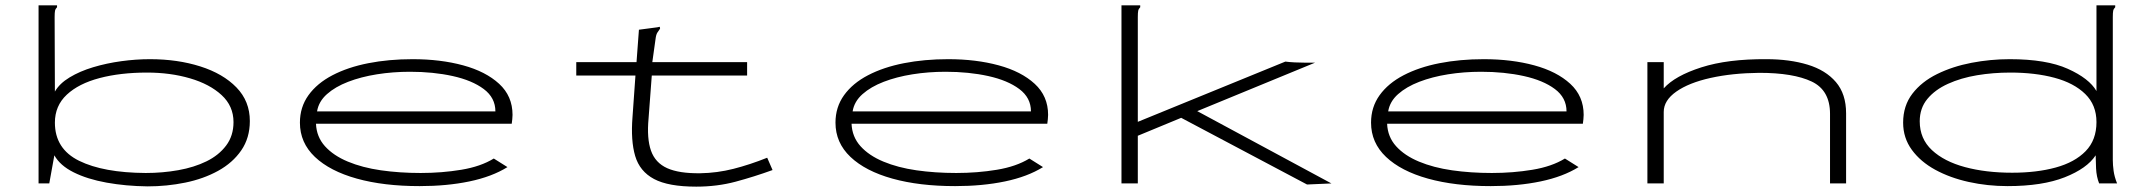

<svg xmlns="http://www.w3.org/2000/svg" viewBox="-20 -685 8040 717"><path d="M531 11Q450 10 378 -3Q306 -16 255 -41.5Q204 -67 183 -105L164 0H124V-665H193V-658Q187 -652 185.5 -645Q184 -638 184 -621L185 -343Q202 -373 240 -396Q278 -419 328 -434Q378 -449 433 -456.5Q488 -464 540 -464Q643 -464 728 -437Q813 -410 863 -358.5Q913 -307 913 -233Q913 -170 881 -123.5Q849 -77 794.5 -47Q740 -17 671.5 -3Q603 11 531 11ZM524 -39Q587 -39 646 -49.5Q705 -60 751 -82.5Q797 -105 824.5 -141.5Q852 -178 852 -229Q852 -289 807.5 -330Q763 -371 689.5 -392.5Q616 -414 529 -414Q430 -414 352 -393.5Q274 -373 229.5 -331.5Q185 -290 185 -227Q185 -129 275.5 -84.5Q366 -40 524 -39Z M1547 10Q1413 10 1312.5 -18Q1212 -46 1156 -99Q1100 -152 1100 -227Q1100 -285 1132 -329.5Q1164 -374 1221.5 -404Q1279 -434 1355.5 -449Q1432 -464 1521 -464Q1625 -464 1709.5 -441Q1794 -418 1844 -372Q1894 -326 1894 -256Q1894 -248 1893 -239.5Q1892 -231 1891 -223H1160Q1162 -174 1193.5 -139Q1225 -104 1279 -81.5Q1333 -59 1402.5 -49Q1472 -39 1551 -39Q1630 -39 1702.5 -51Q1775 -63 1824 -93L1875 -61Q1817 -25 1733 -7.5Q1649 10 1547 10ZM1164 -269H1830Q1830 -320 1786.5 -352.5Q1743 -385 1670.5 -401Q1598 -417 1511 -417Q1447 -417 1387.5 -407.5Q1328 -398 1280 -379.5Q1232 -361 1201 -333.5Q1170 -306 1164 -269Z M2132 -453H2357L2366 -574L2434 -583L2444 -585L2445 -578Q2440 -571 2435 -563.5Q2430 -556 2428 -539L2416 -453H2770V-403H2414L2402 -243Q2395 -168 2411 -122.5Q2427 -77 2471.5 -57Q2516 -37 2595 -38Q2658 -39 2719 -54.5Q2780 -70 2845 -96L2865 -50Q2796 -25 2727 -6.5Q2658 12 2580 12Q2476 12 2422.5 -16.5Q2369 -45 2352 -102.5Q2335 -160 2342 -248L2353 -403H2132Z M3547 10Q3413 10 3312.5 -18Q3212 -46 3156 -99Q3100 -152 3100 -227Q3100 -285 3132 -329.5Q3164 -374 3221.5 -404Q3279 -434 3355.5 -449Q3432 -464 3521 -464Q3625 -464 3709.5 -441Q3794 -418 3844 -372Q3894 -326 3894 -256Q3894 -248 3893 -239.5Q3892 -231 3891 -223H3160Q3162 -174 3193.5 -139Q3225 -104 3279 -81.5Q3333 -59 3402.5 -49Q3472 -39 3551 -39Q3630 -39 3702.5 -51Q3775 -63 3824 -93L3875 -61Q3817 -25 3733 -7.5Q3649 10 3547 10ZM3164 -269H3830Q3830 -320 3786.5 -352.5Q3743 -385 3670.5 -401Q3598 -417 3511 -417Q3447 -417 3387.5 -407.5Q3328 -398 3280 -379.5Q3232 -361 3201 -333.5Q3170 -306 3164 -269Z M4391 -245 4229 -178V0H4168V-665H4238V-658Q4232 -652 4230.5 -645Q4229 -638 4229 -621V-230L4780 -455Q4795 -453 4815 -452Q4835 -451 4853 -451H4891L4451 -270L4952 0L4861 4Z M5547 10Q5413 10 5312.5 -18Q5212 -46 5156 -99Q5100 -152 5100 -227Q5100 -285 5132 -329.5Q5164 -374 5221.5 -404Q5279 -434 5355.5 -449Q5432 -464 5521 -464Q5625 -464 5709.5 -441Q5794 -418 5844 -372Q5894 -326 5894 -256Q5894 -248 5893 -239.5Q5892 -231 5891 -223H5160Q5162 -174 5193.5 -139Q5225 -104 5279 -81.5Q5333 -59 5402.5 -49Q5472 -39 5551 -39Q5630 -39 5702.5 -51Q5775 -63 5824 -93L5875 -61Q5817 -25 5733 -7.5Q5649 10 5547 10ZM5164 -269H5830Q5830 -320 5786.5 -352.5Q5743 -385 5670.5 -401Q5598 -417 5511 -417Q5447 -417 5387.5 -407.5Q5328 -398 5280 -379.5Q5232 -361 5201 -333.5Q5170 -306 5164 -269Z M6132 0V-453H6193V-355Q6235 -402 6333.5 -433.5Q6432 -465 6577 -464Q6663 -464 6730.5 -443.5Q6798 -423 6836 -378.5Q6874 -334 6874 -262V0H6814V-260Q6814 -348 6745.5 -380.5Q6677 -413 6550 -413Q6449 -412 6368 -394Q6287 -376 6240 -343Q6193 -310 6193 -267V0Z M7477 10Q7402 10 7332 -5.5Q7262 -21 7207 -51Q7152 -81 7119.5 -125.5Q7087 -170 7087 -227Q7087 -290 7121.5 -335Q7156 -380 7214 -408.5Q7272 -437 7342.5 -450.5Q7413 -464 7485 -464Q7622 -464 7702 -428Q7782 -392 7809 -345V-665H7879V-658Q7873 -652 7871.5 -645Q7870 -638 7870 -621V-87Q7870 -69 7873 -47Q7876 -25 7886 0H7819Q7809 -25 7807.5 -56Q7806 -87 7806 -105Q7774 -56 7690.5 -23Q7607 10 7477 10ZM7494 -40Q7586 -40 7657 -59.5Q7728 -79 7768.5 -120.5Q7809 -162 7809 -229Q7809 -293 7767 -334Q7725 -375 7652.5 -394.5Q7580 -414 7487 -414Q7423 -414 7363 -404Q7303 -394 7254.5 -372Q7206 -350 7177.5 -315.5Q7149 -281 7149 -232Q7149 -167 7194.5 -124.5Q7240 -82 7318 -61Q7396 -40 7494 -40Z"/></svg>

Font: Inconsolata UltraExpanded Light
Style: Regular
Weight: 300
Width: 9
Monospace: yes
Designer: Raph Levien, Cyreal, Brenton Simpson
Foundry: Raph Levien, Cyreal, Google
Version: Version 3.001; ttfautohint (v1.8.2.53-6de2)